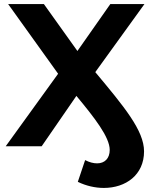

<svg xmlns="http://www.w3.org/2000/svg" viewBox="-20 -720 753 945"><path d="M491 205C599 205 689 141 689 25C689 -78 590 -196 449 -365L691 -700H523L361 -469L196 -700H20L266 -357L8 0H185L356 -248C445 -141 520 -45 520 18C520 60 495 84 458 84C440 84 420 79 399 68L363 175C404 195 449 205 491 205Z"/></svg>

Font: Montserrat-Alt1
Style: Bold
Weight: 700
Designer: Differentunic
Foundry: Differentunic
Version: Version 7.222